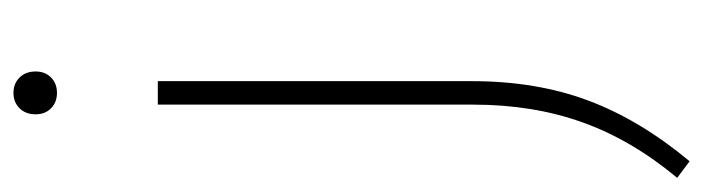

<svg xmlns="http://www.w3.org/2000/svg" viewBox="-398 -398 1019 278"><g transform="rotate(-90 111.0 -259.5)"><path d="M16 230 -8 212Q47 146 72.5 74.5Q98 3 98 -83V-540H132V-85Q132 8 104 83Q76 158 16 230ZM115 -686Q101.5 -686 92.8 -694.5Q84 -703 84 -717Q84 -731.5 92.8 -740.2Q101.5 -749 115 -749Q128.5 -749 137.2 -740.2Q146 -731.5 146 -717Q146 -703 137.2 -694.5Q128.5 -686 115 -686Z"/></g></svg>

Font: Encode Sans Expanded Thin
Style: Regular
Weight: 100
Width: 7
Designer: Multiple Designers
Foundry: Impallari Type
Version: Version 3.000; ttfautohint (v1.8.3) -l 8 -r 50 -G 200 -x 14 